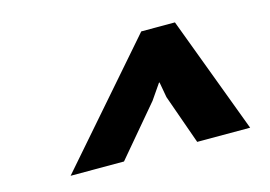

<svg xmlns="http://www.w3.org/2000/svg" viewBox="-63 -925 880 626"><g transform="rotate(-15 377.0 -612.5)"><path d="M564.9 -810.1 712.9 -415H534.2L475.1 -582L465.8 -633.8H463.9L428.2 -582L287.1 -415H106.9L451.2 -810.1Z"/></g></svg>

Font: Sinkin Sans 700 Bold Italic
Style: Bold Italic
Weight: 700
Italic angle: -112°
Designer: Keith Bates
Foundry: K-Type
Version: Sinkin Sans (version 1.0)  by Keith Bates   •   © 2014   www